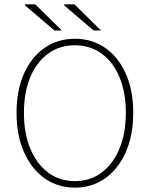

<svg xmlns="http://www.w3.org/2000/svg" viewBox="-20 -850 688 882"><path d="M324 12Q246 12 185.5 -30.5Q125 -73 90.5 -150.5Q56 -228 56 -332Q56 -436 90.5 -512.5Q125 -589 185.5 -630.5Q246 -672 324 -672Q402 -672 462.5 -630.5Q523 -589 557.5 -512.5Q592 -436 592 -332Q592 -228 557.5 -150.5Q523 -73 462.5 -30.5Q402 12 324 12ZM324 -18Q394 -18 446.5 -57Q499 -96 528.5 -166.5Q558 -237 558 -332Q558 -427 528.5 -496.5Q499 -566 446.5 -604Q394 -642 324 -642Q254 -642 201.5 -604Q149 -566 119.5 -496.5Q90 -427 90 -332Q90 -237 119.5 -166.5Q149 -96 201.5 -57Q254 -18 324 -18ZM230 -710 94 -826 96 -830H142L264 -710ZM410 -710 274 -826 276 -830H322L444 -710Z"/></svg>

Font: Mada ExtraLight
Style: Regular
Weight: 250
Designer: Khaled Hosny
Version: Version 1.5